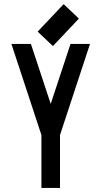

<svg xmlns="http://www.w3.org/2000/svg" viewBox="-20 -896 490 928"><path d="M235.8 -673.3 162.1 -743.2 287.6 -876 361.3 -806.2ZM180.2 12.2V-243.2L35.2 -683.6H129.4L225.1 -394L320.8 -683.6H415L270 -243.2V12.2Z"/></svg>

Font: Anka/Coder Narrow
Style: Bold
Weight: 700
Width: 3
Monospace: yes
Version: Version 001.100